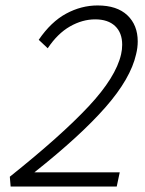

<svg xmlns="http://www.w3.org/2000/svg" viewBox="-20 -684 531 704"><path d="M106 -52H419L408 0H19L16 -36Q205 -187 305 -294Q405 -401 424 -485Q428 -502 428 -520Q428 -564 402 -588.5Q376 -613 329 -613Q282 -613 236.5 -587Q191 -561 155 -507L122 -538Q167 -604 222.5 -634Q278 -664 338 -664Q409 -664 447 -628Q485 -592 485 -532Q485 -509 479 -485Q459 -396 367 -291Q275 -186 106 -52Z"/></svg>

Font: Ysabeau Infant Semilight
Style: Italic
Weight: 300
Italic angle: -12°
Designer: Christian Thalmann (Catharsis Fonts)
Version: Version 0.003